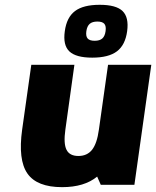

<svg xmlns="http://www.w3.org/2000/svg" viewBox="-20 -770 650 800"><path d="M399.9 0 384.8 -34.2Q331.5 9.8 238.8 9.8Q133.8 9.8 94.2 -47.1Q54.7 -104 72.3 -230L110.4 -500H290L252.4 -230Q244.1 -171.9 257.1 -146Q270 -120.1 306.6 -120.1Q343.3 -120.1 363.8 -146.2Q384.3 -172.4 392.1 -230L430.2 -500H610.4L540 0ZM364.3 -529.8Q296.4 -529.8 269 -555.9Q241.7 -582 250 -640.1Q257.8 -697.8 292.5 -723.9Q327.1 -750 395.5 -750Q463.9 -750 490.7 -723.9Q517.6 -697.8 509.8 -640.1Q502 -582.5 467.3 -556.2Q432.6 -529.8 364.3 -529.8ZM345.2 -609.6Q353.5 -600.1 374.5 -600.1Q395.5 -600.1 406.2 -609.6Q417 -619.1 419.9 -640.1Q422.9 -661.1 414.8 -670.7Q406.7 -680.2 385.7 -680.2Q364.7 -680.2 353.8 -670.7Q342.8 -661.1 339.8 -640.1Q336.9 -619.1 345.2 -609.6Z"/></svg>

Font: Fivo Sans Heavy
Style: Regular
Weight: 900
Designer: Alexander Slobzheninov
Foundry: Alexander Slobzheninov
Version: 1.0